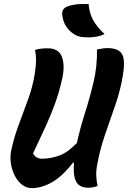

<svg xmlns="http://www.w3.org/2000/svg" viewBox="-20 -955 657 986"><path d="M144 11Q115 11 92.5 -7Q70 -25 55.5 -53.5Q41 -82 36 -115.5Q31 -149 37 -179Q50 -244 75 -311Q100 -378 124 -444Q148 -510 158 -573Q165 -617 165 -646.5Q165 -676 160 -699Q179 -704 194 -705.5Q209 -707 225 -707Q282 -707 298.5 -661.5Q315 -616 298 -545Q283 -479 262.5 -422.5Q242 -366 214.5 -306Q187 -246 150 -168Q155 -155 167.5 -147.5Q180 -140 194 -140Q239 -140 283 -155.5Q327 -171 375 -221Q391 -295 416 -373.5Q441 -452 460.5 -534Q480 -616 478 -701Q495 -704 506.5 -706Q518 -708 532 -708Q586 -708 605 -680Q624 -652 612 -575Q600 -496 573 -418Q546 -340 519 -262Q492 -184 478 -103Q473 -75 474.5 -49Q476 -23 481 0Q468 5 456.5 7Q445 9 433 9Q409 9 391 -1Q373 -11 364.5 -38.5Q356 -66 360 -120H355Q301 -50 247.5 -19.5Q194 11 144 11ZM435 -934Q439 -886 459 -850.5Q479 -815 517 -780Q498 -771 477 -767Q456 -763 434 -763Q408 -763 391.5 -766.5Q375 -770 361 -779Q308 -813 300 -875Q295 -906 320 -919Q338 -928 368 -932Q398 -936 435 -934Z"/></svg>

Font: Recursive Mn Csl St
Style: Bold Italic
Weight: 700
Italic angle: -15°
Monospace: yes
Version: Version 1.079;hotconv 1.0.112;makeotfexe 2.5.65598; ttfautoh